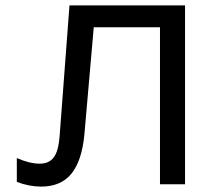

<svg xmlns="http://www.w3.org/2000/svg" viewBox="-20 -690 781 719"><path d="M240.2 -669.9H672.9V0H579.1V-587.9H331.1L295.9 -185.1Q286.6 -88.4 247.6 -39.8Q208.5 8.8 133.8 8.8Q89.4 8.8 43 -8.8V-98.1Q90.8 -77.1 128.9 -77.1Q163.1 -77.1 180.9 -100.1Q198.7 -123 203.1 -178.2Z"/></svg>

Font: LT Wave Text
Style: Regular
Weight: 400
Designer: Daniel Lyons
Version: Version 2.5 (Glyphs App)